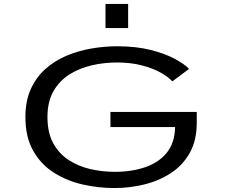

<svg xmlns="http://www.w3.org/2000/svg" viewBox="-20 -940 1140 971"><path d="M513.5 -920H628V-798H513.5ZM558.5 11Q477 11 397.2 -7.2Q317.5 -25.5 252.2 -67Q187 -108.5 147.8 -177.5Q108.5 -246.5 108.5 -348Q108.5 -429 135.5 -489Q162.5 -549 209.2 -590.8Q256 -632.5 315.5 -657.8Q375 -683 441.2 -694.5Q507.5 -706 572.5 -706Q669.5 -706 743.5 -687Q817.5 -668 866.2 -641.2Q915 -614.5 936 -591.5L851.5 -528.5Q831 -551.5 791.2 -573.5Q751.5 -595.5 695.8 -609.8Q640 -624 571.5 -624Q507 -624 444.5 -609.8Q382 -595.5 331.2 -563.5Q280.5 -531.5 250.2 -478.5Q220 -425.5 220 -348Q220 -269 249.2 -215.8Q278.5 -162.5 327.2 -130.8Q376 -99 436.5 -85Q497 -71 559.5 -71Q647 -71 715.5 -94.8Q784 -118.5 824 -168.5Q864 -218.5 865.5 -297.5H538.5V-374H975V-319Q975 -229 939.2 -166Q903.5 -103 843.2 -64Q783 -25 709 -7Q635 11 558.5 11Z"/></svg>

Font: Trispace Expanded
Style: Regular
Weight: 400
Width: 7
Designer: Tyler Finck
Foundry: Etcetera Type Company
Version: Version 1.210; ttfautohint (v1.8.3)